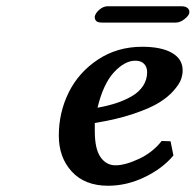

<svg xmlns="http://www.w3.org/2000/svg" viewBox="-20 -590 632 620"><path d="M547.9 -517.1H309.1Q294.9 -517.1 290 -522.9Q285.2 -528.8 286.1 -537.1Q288.6 -548.3 301.3 -559.1Q314 -569.8 328.1 -569.8H565.9Q580.1 -569.8 586.7 -563Q593.3 -556.2 590.8 -548.8L591.8 -549.8Q590.3 -539.6 575.9 -528.3Q561.5 -517.1 547.9 -517.1ZM569.8 -362.8Q569.8 -348.6 564.5 -333.5Q559.1 -318.4 540.8 -297.4Q522.5 -276.4 493.2 -258.3Q463.9 -240.2 410.2 -222.2Q356.4 -204.1 286.1 -192.9V-167Q286.1 -108.9 304.7 -82.5Q323.2 -56.2 353 -56.2Q384.3 -56.2 429 -77.1Q473.6 -98.1 502 -134.8L530.8 -133.8L540 -87.9Q504.9 -45.9 447.3 -18.1Q389.6 9.8 329.1 9.8Q253.9 9.8 211.9 -35.9Q169.9 -81.5 169.9 -151.9Q169.9 -226.6 201.9 -291.5Q233.9 -356.4 296.4 -397.7Q358.9 -439 439 -439Q501 -439 535.4 -419.2Q569.8 -399.4 569.8 -362.8ZM455.1 -356.9Q455.1 -373.5 445.3 -383.8Q435.5 -394 417 -394Q382.8 -394 348.1 -356.7Q313.5 -319.3 294.9 -242.2Q327.6 -248 354.7 -256.8Q381.8 -265.6 405.3 -279.1Q428.7 -292.5 441.9 -312.5Q455.1 -332.5 455.1 -356.9Z"/></svg>

Font: Linear Smooth
Style: Bold Italic
Weight: 700
Designer: Philipp H. Poll, Flanker
Foundry: Philipp H. Poll, reworked by Flanker
Version: Version 1.061 | FøM Fix